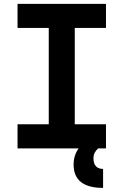

<svg xmlns="http://www.w3.org/2000/svg" viewBox="-20 -752 626 973"><path d="M68.8 0V-122.1H227.1V-610.4H68.8V-732.4H517.1V-610.4H358.9V-122.1H517.1V0H477.5Q453.6 21.5 453.6 48.3Q453.6 104 502.4 104V200.2Q353 200.2 353 82Q353 35.2 378.4 0Z"/></svg>

Font: Consola Mono
Style: Bold
Weight: 700
Monospace: yes
Designer: Wojciech Kalinowski "wmk69" (wmk69@o2.pl)
Foundry: Wojciech Kalinowski "wmk69" (wmk69@o2.pl)
Version: Version 2.1.0